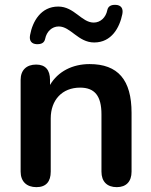

<svg xmlns="http://www.w3.org/2000/svg" viewBox="-20 -763 624 791"><path d="M130 8C170 8 189 -15 189 -56V-275C189 -351 236 -402 310 -402C370 -402 398 -368 398 -292V-56C398 -15 421 8 461 8C500 8 522 -15 522 -56V-298C522 -434 466 -499 349 -499C279 -499 219 -469 186 -413V-434C186 -475 167 -497 129 -497C90 -497 65 -475 65 -434V-56C65 -15 90 8 130 8ZM131 -581C152 -580 163 -588 166 -603C172 -633 194 -654 222 -654C271 -654 302 -588 368 -588C440 -588 473 -650 484 -705C489 -730 477 -742 457 -743C436 -744 425 -736 422 -721C416 -691 394 -670 366 -670C316 -670 286 -736 220 -736C148 -736 114 -674 104 -619C99 -594 111 -582 131 -581Z"/></svg>

Font: SN Pro SemiBold
Style: Regular
Weight: 600
Designer: Tobias Whetton
Foundry: Supernotes
Version: Version 1.003;Glyphs 3.3 (3324)